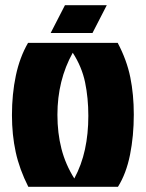

<svg xmlns="http://www.w3.org/2000/svg" viewBox="-20 -719 561 739"><path d="M89 0Q55 -67 40.5 -133.5Q26 -200 26 -276Q26 -357 41 -428Q56 -499 88 -554H433Q468 -488 481.5 -421.5Q495 -355 495 -278Q495 -196 480.5 -123.5Q466 -51 434 0ZM266 -32Q294 -84 307 -144Q320 -204 320 -273Q320 -342 307.5 -402Q295 -462 260 -516Q201 -410 201 -277Q201 -207 216.5 -146.5Q232 -86 266 -32ZM391 -699 336 -592H175L230 -699Z"/></svg>

Font: Tac One
Style: Regular
Weight: 400
Designer: Oluseyi Olusanya, David Udoh, Eyiyemi Adegbite, Mirko Velimirović
Version: Version 1.003; ttfautohint (v1.8.4.7-5d5b)